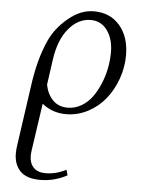

<svg xmlns="http://www.w3.org/2000/svg" viewBox="-54 -494 615 840"><g transform="rotate(5 254.0 -74.5)"><path d="M38.1 196.8Q38.1 180.7 41 161.1L78.1 -98.1Q94.2 -220.7 132.8 -305.2Q158.2 -361.8 212.2 -407Q266.1 -452.1 324.2 -452.1Q396.5 -452.1 438.7 -402.6Q481 -353 481 -272Q481 -219.2 462.9 -168.7Q444.8 -118.2 413.6 -79.3Q382.3 -40.5 337.2 -16.8Q292 6.8 241.2 6.8Q181.2 6.8 136.2 -29.8L106 176.8Q104 192.4 104 202.1Q104 233.9 122.1 252.9Q140.1 272 174.8 272Q220.2 272 265.1 249L272 272.9Q215.8 303.2 153.8 303.2Q94.2 303.2 66.2 274.4Q38.1 245.6 38.1 196.8ZM147.9 -113.8Q156.7 -71.8 181.6 -46.9Q206.5 -22 246.1 -22Q277.8 -22 305.9 -38.3Q334 -54.7 353.3 -81.3Q372.6 -107.9 386.7 -141.8Q400.9 -175.8 407.5 -211.2Q414.1 -246.6 414.1 -279.8Q414.1 -337.9 387 -375.5Q359.9 -413.1 314 -413.1Q259.3 -413.1 217.3 -363Q175.3 -313 163.1 -222.2Z"/></g></svg>

Font: Dihjauti
Style: Italic
Weight: 400
Italic angle: -9°
Designer: T. Christopher White
Version: Version 3.0.0